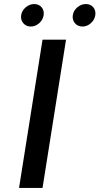

<svg xmlns="http://www.w3.org/2000/svg" viewBox="-20 -928 491 948"><path d="M95 -813.5Q81 -830 84.5 -853Q88 -876 107 -892Q126 -908 149 -908Q172 -908 185.5 -892Q199 -876 195.5 -853Q192 -830 173.5 -813.5Q155 -797 132 -797Q109 -797 95 -813.5ZM350 -813.5Q336 -830 339.5 -853Q343 -876 362 -892Q381 -908 404 -908Q427 -908 440.5 -892Q454 -876 450.5 -853Q447 -830 428.5 -813.5Q410 -797 387 -797Q364 -797 350 -813.5ZM74 0 190 -732H306L190 0Z"/></svg>

Font: Exo
Style: DemiBoldItalic
Weight: 600
Designer: Natanael Gama
Version: Version 1